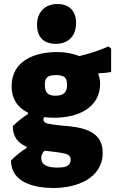

<svg xmlns="http://www.w3.org/2000/svg" viewBox="-20 -742 575 959"><path d="M473 -376C497 -377 518 -379 535 -382V-499L522 -510C473 -489 424 -473 376 -462C343 -475 306 -482 265 -482C155 -482 38 -440 38 -311C38 -251 66 -205 120 -179V-173C93 -155 67 -135 44 -112C44 -62 67 -28 113 -9V-3C84 15 58 36 35 60C35 173 158 197 248 197C360 197 493 151 493 20C493 -97 375 -108 286 -115C253 -118 230 -122 217 -125C204 -128 197 -135 197 -145C197 -148 198 -152 200 -157C217 -155 235 -154 253 -154C361 -154 480 -198 480 -324C480 -341 477 -357 471 -372ZM301 -277C292 -268 277 -264 257 -264C238 -264 224 -268 216 -277C208 -285 204 -299 204 -320C204 -337 208 -350 217 -357C225 -364 240 -367 262 -367C281 -367 294 -363 303 -356C311 -349 315 -336 315 -317C315 -298 310 -285 301 -277ZM310 27C325 32 333 41 333 54C333 93 296 95 265 95C212 95 186 79 186 47C186 34 191 22 202 11L233 14C268 18 294 22 310 27ZM267 -722C204 -722 165 -681 165 -618C165 -557 198 -523 259 -523C323 -523 360 -564 360 -627C360 -686 327 -722 267 -722Z"/></svg>

Font: Luna Sans Black
Style: Regular
Weight: 900
Designer: Juan Pablo del Peral
Foundry: Huerta Tipografica
Version: Version 2.001; ttfautohint (v1.5)